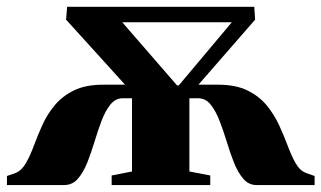

<svg xmlns="http://www.w3.org/2000/svg" viewBox="-42 -532 924 552"><path d="M-22 0V-26L3.5 -35Q21 -42.5 33 -63.8Q45 -85 55.5 -113.5Q66 -142 79.8 -172.5Q93.5 -203 115.2 -229.2Q137 -255.5 170.5 -272Q204 -288.5 254.5 -288.5H317.5L148 -475.5L151 -512.5H689L691.5 -475.5L528.5 -288.5H585Q635.5 -288.5 669.2 -272Q703 -255.5 724.8 -229Q746.5 -202.5 760.5 -172Q774.5 -141.5 785.2 -112.8Q796 -84 807.8 -63Q819.5 -42 837 -35L862.5 -26V0H695.5Q673 0 657.5 -18Q642 -36 630.8 -64.2Q619.5 -92.5 609.8 -124.8Q600 -157 589 -185.2Q578 -213.5 563.5 -231.5Q549 -249.5 527.5 -249.5H502.5V-39L562.5 -27.5V0H279V-27.5L337.5 -39V-249.5H311Q290 -249.5 275.5 -231.5Q261 -213.5 250.2 -185.2Q239.5 -157 229.8 -124.8Q220 -92.5 208.8 -64.2Q197.5 -36 181.8 -18Q166 0 142.5 0ZM467 -286.5H472L624.5 -468H309.5Z"/></svg>

Font: Merriweather 120pt Black
Style: Regular
Weight: 900
Designer: Eben Sorkin
Foundry: Eben Sorkin
Version: Version 2.100